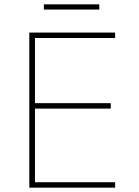

<svg xmlns="http://www.w3.org/2000/svg" viewBox="-20 -864 640 884"><path d="M115 -714H510V-689H141V-389H490V-364H141V-25H510V0H115ZM182 -844H437V-820H182Z"/></svg>

Font: Noto Sans Mono UI Thin
Style: Regular
Weight: 250
Monospace: yes
Designer: Monotype Design team
Foundry: Monotype Imaging Inc.
Version: Version 1.000